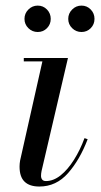

<svg xmlns="http://www.w3.org/2000/svg" viewBox="-20 -672 370 702"><path d="M124 10Q88 10 69.8 -7.8Q51.5 -25.5 51.5 -63Q51.5 -67 52 -73.8Q52.5 -80.5 53.5 -85L135 -447.5H67V-460H228.5L132 -47Q131 -42.5 130.5 -37.8Q130 -33 130 -29Q130 -21 134.2 -15.5Q138.5 -10 148 -10Q175.5 -10 201.8 -31Q228 -52 250.5 -87.8Q273 -123.5 289 -167L300.5 -163Q272 -88 228.8 -39Q185.5 10 124 10ZM278 -555Q258 -555 243.8 -569Q229.5 -583 229.5 -603Q229.5 -623 243.8 -637.2Q258 -651.5 278 -651.5Q298 -651.5 311.8 -637.2Q325.5 -623 325.5 -603Q325.5 -583 311.8 -569Q298 -555 278 -555ZM118 -555Q98 -555 83.8 -569Q69.5 -583 69.5 -603Q69.5 -623 83.8 -637.2Q98 -651.5 118 -651.5Q138 -651.5 151.8 -637.2Q165.5 -623 165.5 -603Q165.5 -583 151.8 -569Q138 -555 118 -555Z"/></svg>

Font: Bodoni Moda 18pt
Style: Italic
Weight: 400
Italic angle: -13°
Designer: Owen Earl
Foundry: indestructible type
Version: Version 2.005